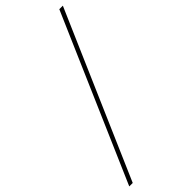

<svg xmlns="http://www.w3.org/2000/svg" viewBox="-324 -805 957 957"><g transform="rotate(-45 154.5 -326.5)"><path d="M356 -761.7 -22.5 109.4H-46.9L331.1 -761.7Z"/></g></svg>

Font: Inter 24pt Thin
Style: Italic
Weight: 250
Italic angle: -9.3988°
Version: Version 4.001;git-66647c0bb